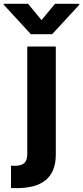

<svg xmlns="http://www.w3.org/2000/svg" viewBox="-84 -792 441 1017"><path d="M60.4 -545.5V24.5C60.4 65.7 43 86.3 -5.7 86.3C-12.1 86.3 -17.8 86.3 -25.6 85.6V203.8C-14.6 204.2 -5.7 204.5 5 204.5C133.5 204.5 211.6 153.4 211.6 27V-545.5ZM-64.3 -767 79.5 -610.8H192.1L336.3 -767V-772H207.4L136 -685.4L64.6 -772H-64.3Z"/></svg>

Font: Magic Ui Pro
Style: Bold
Weight: 700
Designer: Stefan Endress, Andreas Faust
Version: Version 1.000;FEAKit 1.0